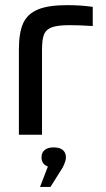

<svg xmlns="http://www.w3.org/2000/svg" viewBox="-20 -529 415 754"><path d="M253.9 -430.2Q206.5 -430.2 183.8 -421.9Q161.1 -413.6 153.1 -394.3Q145 -375 145 -334V0H54.2V-334Q54.2 -400.9 71 -437.7Q87.9 -474.6 128.7 -491.7Q169.4 -508.8 244.1 -508.8Q297.9 -508.8 344.2 -502V-426.8Q290.5 -430.2 253.9 -430.2ZM137.2 205.1 168 125Q143.1 115.7 143.1 89.8V88.9Q143.1 70.3 155.3 60.1Q167.5 49.8 190.9 49.8Q214.4 49.8 226.6 60.1Q238.8 70.3 238.8 88.9V89.8Q238.8 104 226.1 128.9L178.2 205.1Z"/></svg>

Font: LT Wave Text
Style: Regular
Weight: 400
Designer: Daniel Lyons
Version: Version 2.5 (Glyphs App)